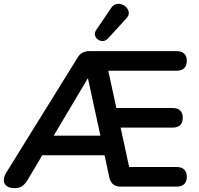

<svg xmlns="http://www.w3.org/2000/svg" viewBox="-23 -971 1036 999"><path d="M54 8Q26 8 11.5 -3.5Q-3 -15 -3 -33.5Q-3 -52 9 -72L380 -670Q391 -689 406.5 -697Q422 -705 444 -705H896Q922 -705 935.5 -692Q949 -679 949 -655Q949 -630 935.5 -616.5Q922 -603 896 -603H503L533 -637L590 -374L547 -409H875Q901 -409 914.5 -396Q928 -383 928 -358Q928 -333 914.5 -320Q901 -307 875 -307H569L597 -342L657 -65L611 -102H896Q922 -102 935.5 -89Q949 -76 949 -51Q949 -26 935.5 -13Q922 0 896 0H604Q557 0 546 -47L513 -201L555 -163H169L217 -197L119 -32Q107 -13 92.5 -2.5Q78 8 54 8ZM433 -562 238 -234 229 -265H531L507 -230L435 -562ZM539 -771Q527 -758 512.5 -757.5Q498 -757 486.5 -765.5Q475 -774 471.5 -787Q468 -800 477 -814L555 -929Q566 -946 581.5 -949.5Q597 -953 612 -947.5Q627 -942 636.5 -930.5Q646 -919 647 -904.5Q648 -890 635 -876Z"/></svg>

Font: Nunito ExtraLight
Style: Regular
Weight: 200
Designer: Vernon Adams
Foundry: Vernon Adams
Version: Version 3.602